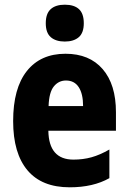

<svg xmlns="http://www.w3.org/2000/svg" viewBox="-20 -788 547 818"><path d="M259 -559Q361 -559 417.5 -493.5Q474 -428 474 -310V-231H186Q188 -108 293 -108Q334 -108 370 -118Q406 -128 446 -151V-29Q377 10 277 10Q158 10 97 -62.5Q36 -135 36 -272Q36 -412 94.5 -485.5Q153 -559 259 -559ZM261 -445Q230 -445 209.5 -420Q189 -395 187 -336H334Q334 -388 315.5 -416.5Q297 -445 261 -445ZM256 -768Q296 -768 316.5 -749Q337 -730 337 -689Q337 -648 315.5 -629.5Q294 -611 256 -611Q218 -611 196.5 -629.5Q175 -648 175 -689Q175 -730 196 -749Q217 -768 256 -768Z"/></svg>

Font: Noto Sans Kannada Condensed ExtraBold
Style: Regular
Weight: 800
Width: 3
Designer: Jelle Bosma - Monotype Design Team
Foundry: Monotype Imaging Inc.
Version: Version 2.005; ttfautohint (v1.8.4.7-5d5b)